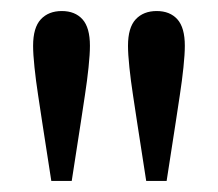

<svg xmlns="http://www.w3.org/2000/svg" viewBox="-20 -757 395 348"><path d="M92 -737Q116 -737 129.5 -722Q143 -707 143 -674Q143 -659 140.5 -635Q138 -611 134 -585Q130 -559 126.5 -535.5Q123 -512 121 -500L110 -429H73L62 -500Q60 -512 56.5 -535.5Q53 -559 49 -585Q45 -611 42.5 -635Q40 -659 40 -674Q40 -707 54 -722Q68 -737 92 -737ZM264 -737Q288 -737 301.5 -722Q315 -707 315 -674Q315 -659 312.5 -635Q310 -611 306 -585Q302 -559 298.5 -535.5Q295 -512 293 -500L282 -429H245L234 -500Q232 -512 228.5 -535.5Q225 -559 221 -585Q217 -611 214.5 -635Q212 -659 212 -674Q212 -707 226 -722Q240 -737 264 -737Z"/></svg>

Font: Source Serif Pro
Style: Regular
Weight: 400
Designer: Frank Grießhammer
Foundry: Adobe Systems Incorporated
Version: Version 2.000;PS 1.000;hotconv 16.6.51;makeotf.lib2.5.65220